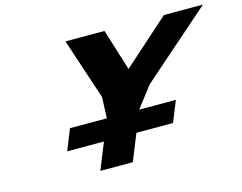

<svg xmlns="http://www.w3.org/2000/svg" viewBox="-97 -854 1267 1004"><g transform="rotate(-15 536.5 -352.5)"><path d="M188.8 -145.5H387.9L329.9 -1.9H505.6L563.7 -145.5H761.9L807.6 -258.6H609.4L609.7 -259.4L696.5 -372.5L1073.2 -703.1H861.9L610.4 -478.7L540.3 -703.1H329L438.5 -372.5L433.9 -259.4L433.6 -258.6H234.4Z"/></g></svg>

Font: Hussar
Style: BdWideOblFour
Weight: 700
Foundry: Cannot Into Space Fonts
Version: Version 2.00